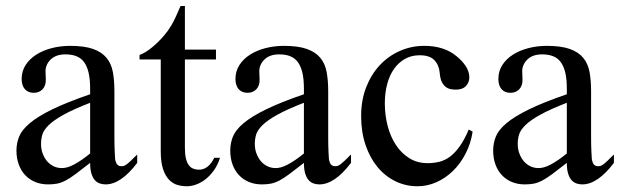

<svg xmlns="http://www.w3.org/2000/svg" viewBox="-20 -615 2096 649"><path d="M443.8 -64.5Q388.7 8.3 336.9 8.3Q326.2 8.3 316.7 4.9Q307.1 1.5 300 -6.8Q293 -15.1 288.8 -29.1Q284.7 -43 284.7 -64.5Q255.4 -41.5 236.1 -27.1Q216.8 -12.7 201.9 -4.9Q187 2.9 173.6 5.6Q160.2 8.3 142.6 8.3Q118.7 8.3 99.1 0.2Q79.6 -7.8 65.4 -22.7Q51.3 -37.6 43.5 -58.8Q35.6 -80.1 35.6 -106Q35.6 -130.9 44.7 -153.3Q53.7 -175.8 80.6 -198.5Q107.4 -221.2 156.2 -245.1Q205.1 -269 284.7 -296.4V-314.9Q284.7 -347.2 279.5 -369.1Q274.4 -391.1 264.2 -405Q253.9 -418.9 238.3 -425Q222.7 -431.2 201.2 -431.2Q170.4 -431.2 152.8 -415.3Q135.3 -399.4 133.8 -376.5L134.8 -347.2Q135.7 -326.2 124.3 -313.7Q112.8 -301.3 94.2 -301.3Q74.7 -301.3 64 -313.7Q53.2 -326.2 53.2 -348.1Q53.2 -374.5 66.7 -395.3Q80.1 -416 102.8 -430.4Q125.5 -444.8 155 -452.4Q184.6 -460 216.8 -460Q265.1 -460 294.7 -449.5Q324.2 -439 340.3 -419.2Q356.4 -399.4 361.6 -371.1Q366.7 -342.8 366.7 -307.6V-155.3Q366.7 -124 367.7 -104Q368.7 -84 369.1 -77.1Q371.6 -64 376.5 -58.6Q381.3 -53.2 390.6 -53.2Q395 -53.2 398.9 -54.4Q402.8 -55.7 408.2 -59.6Q413.6 -63.5 421.9 -71.3Q430.2 -79.1 443.8 -92.8ZM284.7 -267.6Q228 -245.6 195.1 -227.3Q162.1 -209 145 -192.4Q127.9 -175.8 123.3 -160.4Q118.7 -145 118.7 -128.9Q118.7 -111.3 124 -96.7Q129.4 -82 138.4 -71Q147.5 -60.1 159.9 -53.7Q172.4 -47.4 186.5 -46.9Q205.6 -45.9 229.7 -58.6Q253.9 -71.3 284.7 -96.2Z M723.6 -81.5Q715.8 -56.6 702.6 -38.6Q689.5 -20.5 674.3 -8.8Q659.2 2.9 642.8 8.8Q626.5 14.6 611.8 14.6Q595.7 14.6 580.1 10.3Q564.5 5.9 551.8 -7.1Q539.1 -20 531.2 -43.2Q523.4 -66.4 523.4 -104V-414.1H451.7V-429.2Q471.7 -436.5 493.9 -454.8Q516.1 -473.1 535.2 -495.6Q542 -503.9 547.4 -511.2Q552.7 -518.6 559.1 -529.1Q565.4 -539.6 572.8 -555.2Q580.1 -570.8 590.3 -594.7H605V-447.3H710V-414.1H605V-115.7Q605 -93.8 608.4 -79.6Q611.8 -65.4 617.9 -57.1Q624 -48.8 632.1 -45.4Q640.1 -42 649.4 -41.5Q667.5 -40.5 681.4 -51.5Q695.3 -62.5 704.1 -81.5Z M1166.5 -64.5Q1111.3 8.3 1059.6 8.3Q1048.8 8.3 1039.3 4.9Q1029.8 1.5 1022.7 -6.8Q1015.6 -15.1 1011.5 -29.1Q1007.3 -43 1007.3 -64.5Q978 -41.5 958.7 -27.1Q939.5 -12.7 924.6 -4.9Q909.7 2.9 896.2 5.6Q882.8 8.3 865.2 8.3Q841.3 8.3 821.8 0.2Q802.2 -7.8 788.1 -22.7Q773.9 -37.6 766.1 -58.8Q758.3 -80.1 758.3 -106Q758.3 -130.9 767.3 -153.3Q776.4 -175.8 803.2 -198.5Q830.1 -221.2 878.9 -245.1Q927.7 -269 1007.3 -296.4V-314.9Q1007.3 -347.2 1002.2 -369.1Q997.1 -391.1 986.8 -405Q976.6 -418.9 960.9 -425Q945.3 -431.2 923.8 -431.2Q893.1 -431.2 875.5 -415.3Q857.9 -399.4 856.4 -376.5L857.4 -347.2Q858.4 -326.2 846.9 -313.7Q835.4 -301.3 816.9 -301.3Q797.4 -301.3 786.6 -313.7Q775.9 -326.2 775.9 -348.1Q775.9 -374.5 789.3 -395.3Q802.7 -416 825.4 -430.4Q848.1 -444.8 877.7 -452.4Q907.2 -460 939.5 -460Q987.8 -460 1017.3 -449.5Q1046.9 -439 1063 -419.2Q1079.1 -399.4 1084.2 -371.1Q1089.4 -342.8 1089.4 -307.6V-155.3Q1089.4 -124 1090.3 -104Q1091.3 -84 1091.8 -77.1Q1094.2 -64 1099.1 -58.6Q1104 -53.2 1113.3 -53.2Q1117.7 -53.2 1121.6 -54.4Q1125.5 -55.7 1130.9 -59.6Q1136.2 -63.5 1144.5 -71.3Q1152.8 -79.1 1166.5 -92.8ZM1007.3 -267.6Q950.7 -245.6 917.7 -227.3Q884.8 -209 867.7 -192.4Q850.6 -175.8 845.9 -160.4Q841.3 -145 841.3 -128.9Q841.3 -111.3 846.7 -96.7Q852.1 -82 861.1 -71Q870.1 -60.1 882.6 -53.7Q895 -47.4 909.2 -46.9Q928.2 -45.9 952.4 -58.6Q976.6 -71.3 1007.3 -96.2Z M1577.6 -169.9Q1571.3 -129.4 1553.7 -95.5Q1536.1 -61.5 1511 -37.1Q1485.8 -12.7 1455.1 1Q1424.3 14.6 1391.1 14.6Q1351.6 14.6 1316.9 -2.2Q1282.2 -19 1256.3 -50Q1230.5 -81.1 1215.6 -125Q1200.7 -168.9 1200.7 -223.1Q1200.7 -276.4 1217.8 -320.1Q1234.9 -363.8 1263.9 -394.8Q1293 -425.8 1331.8 -442.9Q1370.6 -460 1414.1 -460Q1481 -460 1522.9 -425.3Q1543.9 -408.2 1555.2 -390.1Q1566.4 -372.1 1566.4 -353.5Q1566.4 -336.4 1554.9 -324.2Q1543.5 -312 1520.5 -312Q1513.2 -312 1504.4 -313.5Q1495.6 -314.9 1487.5 -320.6Q1479.5 -326.2 1473.6 -337.6Q1467.8 -349.1 1466.3 -369.1Q1463.9 -395.5 1448 -411.9Q1432.1 -428.2 1398.4 -428.2Q1370.6 -428.2 1348.6 -415.8Q1326.7 -403.3 1311.5 -381.6Q1296.4 -359.9 1288.6 -330.1Q1280.8 -300.3 1280.8 -265.6Q1280.8 -226.1 1290.3 -189.5Q1299.8 -152.8 1318.4 -124.8Q1336.9 -96.7 1363.8 -80.1Q1390.6 -63.5 1425.8 -63.5Q1446.3 -63.5 1465.1 -68.1Q1483.9 -72.8 1501 -85.4Q1518.1 -98.1 1533.9 -120.4Q1549.8 -142.6 1564.5 -177.2Z M2055.2 -64.5Q2000 8.3 1948.2 8.3Q1937.5 8.3 1928 4.9Q1918.5 1.5 1911.4 -6.8Q1904.3 -15.1 1900.1 -29.1Q1896 -43 1896 -64.5Q1866.7 -41.5 1847.4 -27.1Q1828.1 -12.7 1813.2 -4.9Q1798.3 2.9 1784.9 5.6Q1771.5 8.3 1753.9 8.3Q1730 8.3 1710.4 0.2Q1690.9 -7.8 1676.8 -22.7Q1662.6 -37.6 1654.8 -58.8Q1647 -80.1 1647 -106Q1647 -130.9 1656 -153.3Q1665 -175.8 1691.9 -198.5Q1718.8 -221.2 1767.6 -245.1Q1816.4 -269 1896 -296.4V-314.9Q1896 -347.2 1890.9 -369.1Q1885.7 -391.1 1875.5 -405Q1865.2 -418.9 1849.6 -425Q1834 -431.2 1812.5 -431.2Q1781.7 -431.2 1764.2 -415.3Q1746.6 -399.4 1745.1 -376.5L1746.1 -347.2Q1747.1 -326.2 1735.6 -313.7Q1724.1 -301.3 1705.6 -301.3Q1686 -301.3 1675.3 -313.7Q1664.6 -326.2 1664.6 -348.1Q1664.6 -374.5 1678 -395.3Q1691.4 -416 1714.1 -430.4Q1736.8 -444.8 1766.4 -452.4Q1795.9 -460 1828.1 -460Q1876.5 -460 1906 -449.5Q1935.5 -439 1951.7 -419.2Q1967.8 -399.4 1972.9 -371.1Q1978 -342.8 1978 -307.6V-155.3Q1978 -124 1979 -104Q1980 -84 1980.5 -77.1Q1982.9 -64 1987.8 -58.6Q1992.7 -53.2 2002 -53.2Q2006.3 -53.2 2010.3 -54.4Q2014.2 -55.7 2019.5 -59.6Q2024.9 -63.5 2033.2 -71.3Q2041.5 -79.1 2055.2 -92.8ZM1896 -267.6Q1839.4 -245.6 1806.4 -227.3Q1773.4 -209 1756.3 -192.4Q1739.3 -175.8 1734.6 -160.4Q1730 -145 1730 -128.9Q1730 -111.3 1735.4 -96.7Q1740.7 -82 1749.8 -71Q1758.8 -60.1 1771.2 -53.7Q1783.7 -47.4 1797.9 -46.9Q1816.9 -45.9 1841.1 -58.6Q1865.2 -71.3 1896 -96.2Z"/></svg>

Font: Doulos SIL
Style: Regular
Weight: 400
Designer: Walt Agee, Victor Gaultney, Peter Martin, Debbi Hosken
Foundry: SIL International
Version: Version 4.110; 2011; Maintenance release